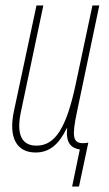

<svg xmlns="http://www.w3.org/2000/svg" viewBox="-20 -546 397 700"><path d="M243 134H268L302 -26C297 -25 290 -24 283 -24C246 -24 241 -47 261 -140L342 -526H317L256 -239C222 -79 181 -15 113 -15C59 -15 39 -56 56 -137L138 -526H113L31 -142C10 -45 40 10 110 10C162 10 196 -22 223 -78H225C219 -24 240 -6 271 -1Z"/></svg>

Font: Noto Sans ExtraCondensed Thin
Style: Italic
Weight: 100
Width: 2
Italic angle: -12°
Designer: Monotype Design Team
Foundry: Monotype Imaging Inc.
Version: Version 2.013